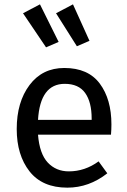

<svg xmlns="http://www.w3.org/2000/svg" viewBox="-20 -852 584 884"><path d="M290 12Q175 12 116 -63Q57 -138 57 -258Q57 -382 116 -460.5Q175 -539 276 -539Q386 -539 439.5 -467Q493 -395 493 -279Q493 -256 491 -232H155Q162 -144 200 -103.5Q238 -63 297 -63Q371 -63 434 -109L474 -54Q390 12 290 12ZM402 -300V-306Q402 -382 372 -424Q342 -466 278 -466Q165 -466 155 -300ZM192 -634 86 -791 164 -832 250 -659ZM334 -639 238 -791 316 -832 392 -664Z"/></svg>

Font: Trujillo
Style: Regular
Weight: 400
Designer: Fira Sans original fonts by bBox Type GmbH, Carrois Corporate GbR, & Edenspiekermann AG / Changes by Cristiano Sobral
Foundry: Fira Sans original fonts by bBox Type GmbH, Carrois Corporate GbR, & Edenspiekermann AG / Changes by Cristiano Sobral
Version: Version 4.301;October 17, 2021;FontCreator 14.0.0.2814 64-bi